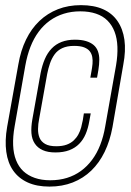

<svg xmlns="http://www.w3.org/2000/svg" viewBox="-20 -700 495 728"><path d="M167.5 7.5Q216 7.5 256 -8.2Q296 -24 326.2 -53.2Q356.5 -82.5 376.8 -124.2Q397 -166 406.5 -218L447.5 -455Q457.5 -507.5 451.8 -549Q446 -590.5 425.5 -620.2Q405 -650 370.5 -665.2Q336 -680.5 287 -680.5Q239 -680.5 199.5 -665Q160 -649.5 129.5 -620.5Q99 -591.5 78.8 -550Q58.5 -508.5 49.5 -455.5L7 -218.5Q-2 -166.5 3.8 -124.5Q9.5 -82.5 30 -53.2Q50.5 -24 85 -8.2Q119.5 7.5 167.5 7.5ZM170.5 -16.5Q137.5 -16.5 111.8 -25.5Q86 -34.5 68.2 -51.2Q50.5 -68 40.8 -92.8Q31 -117.5 29.8 -149.8Q28.5 -182 35.5 -221L76 -451.5Q83 -490.5 95.5 -522.5Q108 -554.5 126.5 -579.5Q145 -604.5 169 -621.8Q193 -639 222 -648Q251 -657 284.5 -657Q318 -657 344 -648.2Q370 -639.5 387.5 -622Q405 -604.5 414.5 -579.5Q424 -554.5 425.2 -522.5Q426.5 -490.5 420 -452L379 -221Q372.5 -182.5 360 -150.5Q347.5 -118.5 329 -93.8Q310.5 -69 286.8 -51.8Q263 -34.5 234 -25.5Q205 -16.5 170.5 -16.5ZM190 -122Q220.5 -122 242.8 -130.5Q265 -139 280.2 -154.5Q295.5 -170 304.8 -191.8Q314 -213.5 318.5 -240L324 -270H298L294 -244.5Q291.5 -231 287.8 -217Q284 -203 277.2 -190.5Q270.5 -178 259.8 -167.8Q249 -157.5 232.8 -151.5Q216.5 -145.5 193 -145.5Q166.5 -145.5 151.2 -154.2Q136 -163 130 -177.5Q124 -192 124.2 -211Q124.5 -230 128.5 -249.5L159 -420Q163 -440.5 169.5 -459.5Q176 -478.5 187 -493.8Q198 -509 216.2 -517.5Q234.5 -526 261 -526Q284.5 -526 298.8 -520.5Q313 -515 320.2 -505.8Q327.5 -496.5 329.8 -484Q332 -471.5 330.8 -458Q329.5 -444.5 327 -431L322.5 -405.5H348L353 -434.5Q356.5 -456 356.5 -473.8Q356.5 -491.5 351.2 -505.8Q346 -520 334.8 -529.5Q323.5 -539 306.2 -544.2Q289 -549.5 264 -549.5Q235.5 -549.5 213.5 -541Q191.5 -532.5 175.8 -516Q160 -499.5 150 -476.2Q140 -453 134 -423L102.5 -246.5Q97.5 -217.5 99.2 -194.8Q101 -172 111.8 -155.8Q122.5 -139.5 141.8 -130.8Q161 -122 190 -122Z"/></svg>

Font: Anybody SemiCondensed ExtraLight
Style: Italic
Weight: 250
Width: 4
Italic angle: -10°
Version: Version 1.113;gftools[0.9.25]